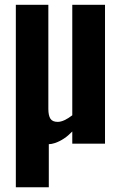

<svg xmlns="http://www.w3.org/2000/svg" viewBox="-20 -598 507 799"><path d="M45.9 181.2V-578.1H181.2V-145Q181.2 -117.7 189.7 -104.2Q198.2 -90.8 220.2 -90.8Q245.1 -90.8 280.8 -118.2V-578.1H417V0H280.8V-50.8Q247.6 -16.1 209 -2.9Q194.3 2 183.1 2V181.2Z"/></svg>

Font: Oswald Medium
Style: Regular
Weight: 500
Designer: Vernon Adams
Foundry: Vernon Adams
Version: Version 4.103